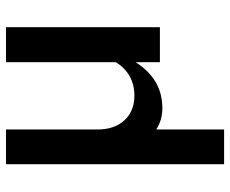

<svg xmlns="http://www.w3.org/2000/svg" viewBox="-82 -458 750 625"><g transform="rotate(-90 292.5 -146.0)"><path d="M70 209V-501H183V-203Q183 -148 213 -115.5Q243 -83 293 -83Q328 -83 355.5 -98Q383 -113 402 -143V-501H516V0H402V-79Q375 -36 337.5 -14Q300 8 253 8Q213 8 183 -12V209Z"/></g></svg>

Font: Red Hat Text Medium
Style: Regular
Weight: 500
Designer: Pentagram, MCKL
Foundry: Pentagram, MCKL
Version: Version 1.023